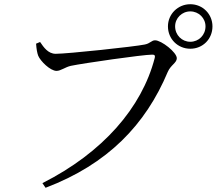

<svg xmlns="http://www.w3.org/2000/svg" viewBox="-20 -846 1040 910"><path d="M882 -615C941 -615 987 -661 987 -721C987 -779 941 -826 882 -826C823 -826 776 -779 776 -721C776 -661 823 -615 882 -615ZM882 -792C922 -792 954 -760 954 -721C954 -680 922 -648 882 -648C842 -648 810 -680 810 -721C810 -760 842 -792 882 -792ZM170 -647 151 -639C153 -612 156 -596 161 -582C171 -557 218 -510 248 -510C268 -510 289 -528 316 -534C373 -546 657 -587 701 -587C711 -587 717 -585 713 -570C652 -336 468 -123 181 22L196 44C491 -68 670 -255 775 -505C789 -538 818 -548 818 -570C818 -598 745 -655 715 -655C698 -655 692 -640 666 -635C618 -625 300 -591 244 -591C208 -591 187 -622 170 -647Z"/></svg>

Font: Source Han Serif K
Style: Regular
Weight: 400
Designer: Ryoko NISHIZUKA 西塚涼子 (kana & ideographs); Frank Grießhammer (Latin, Greek & Cyrillic); Wenlong ZHANG 张文龙 (bopomofo); San
Foundry: Adobe Systems Incorporated
Version: Version 1.001;PS 1.001;hotconv 16.6.54;makeotf.lib2.5.65590